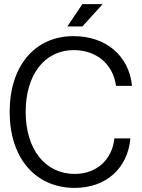

<svg xmlns="http://www.w3.org/2000/svg" viewBox="-20 -902 690 935"><path d="M615 -228H537C526 -123 449 -55 344 -55C200 -55 105 -175 105 -357C105 -539 198 -658 339 -658C450 -658 531 -589 545 -484H623C608 -631 496 -726 338 -726C149 -726 27 -580 27 -357C27 -133 152 13 344 13C496 13 602 -82 615 -228ZM308 -773H381L480 -882H381Z"/></svg>

Font: Non Bureau Light
Style: Regular
Weight: 300
Designer: Jona Saucedo
Foundry: Non Foundry
Version: Version 1.000;FEAKit 1.0